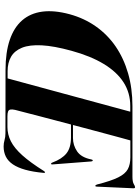

<svg xmlns="http://www.w3.org/2000/svg" viewBox="127 -882 765 1059"><g transform="rotate(90 509.5 -352.5)"><path d="M715 0 365 -0.5Q269 -0.5 200.2 -23.8Q131.5 -47 92.2 -92.2Q53 -137.5 44.2 -203.2Q35.5 -269 58.5 -354Q80.5 -434.5 125.8 -498.8Q171 -563 236.2 -607.8Q301.5 -652.5 384.5 -676.5Q467.5 -700.5 565.5 -700.5H954Q983 -700.5 995 -707.8Q1007 -715 1012.5 -715Q1019 -715 1018.5 -705.5L1009.5 -507Q1009.5 -502 1008.8 -499Q1008 -496 1005 -496Q1002.5 -496 1000.8 -498.2Q999 -500.5 997.5 -505.5Q978 -582.5 958.5 -621.8Q939 -661 913 -675Q887 -689 847.5 -689H754.5Q750.5 -676 740.5 -638.5Q730.5 -601 716 -547.5Q701.5 -494 685.2 -432.2Q669 -370.5 652.8 -309Q636.5 -247.5 622.5 -194Q608.5 -140.5 599 -103Q589.5 -65.5 586 -53Q582.5 -37 584.2 -27.5Q586 -18 595.2 -14.5Q604.5 -11 622 -11H680.5Q721.5 -11 759.2 -30Q797 -49 836.5 -93Q876 -137 922.5 -211Q927.5 -218.5 930 -218.5Q934.5 -218.5 933.5 -210Q928 -151 916.2 -109.2Q904.5 -67.5 886.5 -41Q868.5 -14.5 843.8 -2.2Q819 10 788 10Q769.5 10 752.8 5Q736 0 715 0ZM260 -364Q233.5 -267.5 230 -200.2Q226.5 -133 243.2 -91.5Q260 -50 293 -31Q326 -12 372.5 -12H412.5L596 -688.5H564.5Q492 -688.5 434.2 -651.5Q376.5 -614.5 332.8 -542.2Q289 -470 260 -364ZM629 -372.5H741.5Q781 -372.5 814.8 -395.2Q848.5 -418 859.5 -474Q860 -477.5 861.5 -479.5Q863 -481.5 865 -481.5Q867.5 -481.5 868.8 -479.2Q870 -477 870.5 -473L886.5 -265Q887 -258 886.8 -255.2Q886.5 -252.5 884 -252Q882 -251.5 880.2 -252.8Q878.5 -254 876.5 -259Q857 -311.5 826 -336.5Q795 -361.5 738 -361.5H624Z"/></g></svg>

Font: Fraunces 120pt
Style: Bold Italic
Weight: 700
Italic angle: -16°
Version: Version 1.000;[b76b70a41]